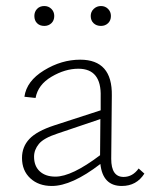

<svg xmlns="http://www.w3.org/2000/svg" viewBox="-20 -613 499 637"><path d="M127 -527Q112 -527 103 -536Q94 -545 94 -560Q94 -574 103 -583.5Q112 -593 127 -593Q141 -593 150.5 -583.5Q160 -574 160 -560Q160 -545 150.5 -536Q141 -527 127 -527ZM315 -527Q300 -527 290.5 -536Q281 -545 281 -560Q281 -574 291 -583.5Q301 -593 315 -593Q329 -593 338.5 -583.5Q348 -574 348 -560Q348 -545 338.5 -536Q329 -527 315 -527ZM440 -54 459 -37Q433 4 384 4Q321 4 313 -69Q218 4 152 4Q108 4 80.5 -21.5Q53 -47 53 -89Q53 -126 77.5 -152Q102 -178 160 -197L314 -247V-292Q317 -385 240 -385Q196 -385 151 -358.5Q106 -332 98 -288L61 -292Q68 -344 126 -379.5Q184 -415 246 -415Q353 -415 351 -296L349 -86Q349 -26 390 -26Q420 -26 440 -54ZM93 -93Q93 -62 112 -44.5Q131 -27 164 -27Q218 -27 312 -98L313 -218L171 -170Q125 -155 109 -135.5Q93 -116 93 -93Z"/></svg>

Font: EauTestText Light
Style: Regular
Weight: 300
Designer: Christian Thalmann (Catharsis Fonts)
Version: Version 0.001;PS 000.001;hotconv 1.0.88;makeotf.lib2.5.64775